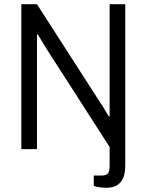

<svg xmlns="http://www.w3.org/2000/svg" viewBox="-20 -706 694 909"><path d="M482 183Q473 183 462 182Q451 181 441 179Q431 177 424 174V125H462Q484 125 491.5 114Q499 103 499 78V-10L197 -480Q191 -489 179.5 -509Q168 -529 159 -543H155Q155 -527 155 -510Q155 -493 155 -478V0H81V-686H155L458 -215Q463 -209 469.5 -197.5Q476 -186 483 -174.5Q490 -163 495 -155H499Q499 -170 499 -186Q499 -202 499 -215V-686H573V77Q573 101 568.5 120.5Q564 140 553 154Q542 168 525 175.5Q508 183 482 183Z"/></svg>

Font: Archivo SemiCondensed Light
Style: Regular
Weight: 300
Width: 4
Designer: Hector Gatti
Foundry: Omnibus-Type
Version: Version 2.001